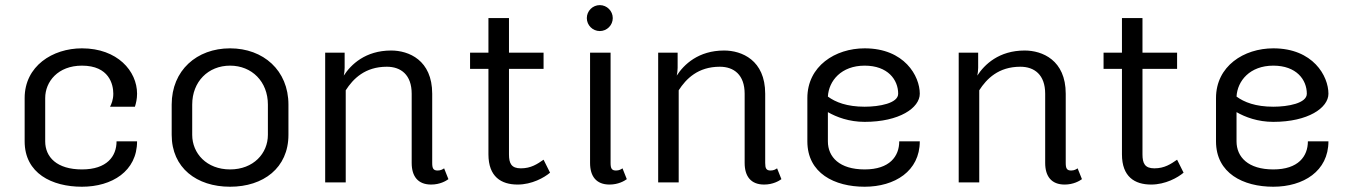

<svg xmlns="http://www.w3.org/2000/svg" viewBox="-20 -703 5215 740"><path d="M295.8 -516.7C182.5 -516.7 75 -448.3 75 -325V-158.3C75 -35 180 16.7 295.8 16.7C411.7 16.7 508.3 -43.3 508.3 -158.3H429.2C429.2 -100.8 392.5 -50 295.8 -50C199.2 -50 154.2 -97.5 154.2 -158.3V-325C154.2 -388.3 203.3 -450 295.8 -450C400.8 -450 416.7 -377.5 416.7 -341.7C416.7 -318.3 409.2 -301.7 404.2 -291.7H500C504.2 -305 508.3 -321.7 508.3 -341.7C508.3 -429.2 432.5 -516.7 295.8 -516.7Z M866.7 -516.7C738.3 -516.7 641.7 -431.7 641.7 -300V-183.3C641.7 -55.8 738.3 16.7 866.7 16.7C995 16.7 1091.7 -55.8 1091.7 -183.3V-300C1091.7 -431.7 995 -516.7 866.7 -516.7ZM866.7 -450C950.8 -450 1012.5 -388.3 1012.5 -300V-183.3C1012.5 -111.7 956.7 -50 866.7 -50C776.7 -50 720.8 -111.7 720.8 -183.3V-300C720.8 -388.3 782.5 -450 866.7 -450Z M1708.3 -12.5 1691.7 -54.2C1686.7 -50.8 1679.2 -45.8 1666.7 -45.8C1650 -45.8 1645.8 -54.2 1645.8 -75V-341.7C1645.8 -471.7 1555 -508.3 1487.5 -508.3C1388.3 -508.3 1332.5 -454.2 1305 -411.7C1306.7 -420 1308.3 -430 1308.3 -441.7V-500H1233.3V0H1312.5V-355C1340.8 -399.2 1386.7 -445.8 1470.8 -445.8C1525 -445.8 1566.7 -415 1566.7 -341.7V-75C1566.7 -23.3 1590.8 8.3 1641.7 8.3C1675.8 8.3 1699.2 -5.8 1708.3 -12.5Z M1862.5 -500H1791.7V-437.5H1862.5V-108.3C1862.5 -21.7 1911.7 8.3 1975 8.3C2030 8.3 2077.5 -18.3 2100 -37.5L2075 -87.5C2050.8 -70.8 2026.7 -54.2 1987.5 -54.2C1950.8 -54.2 1941.7 -73.3 1941.7 -108.3V-437.5H2075V-500H1941.7V-633.3H1862.5Z M2395.8 -12.5 2379.2 -54.2C2374.2 -50.8 2366.7 -45.8 2354.2 -45.8C2337.5 -45.8 2333.3 -54.2 2333.3 -75V-500H2254.2V-75C2254.2 -23.3 2278.3 8.3 2329.2 8.3C2363.3 8.3 2386.7 -5.8 2395.8 -12.5ZM2341.7 -633.3C2341.7 -660.8 2319.2 -683.3 2291.7 -683.3C2264.2 -683.3 2241.7 -660.8 2241.7 -633.3C2241.7 -605.8 2264.2 -583.3 2291.7 -583.3C2319.2 -583.3 2341.7 -605.8 2341.7 -633.3Z M2991.7 -12.5 2975 -54.2C2970 -50.8 2962.5 -45.8 2950 -45.8C2933.3 -45.8 2929.2 -54.2 2929.2 -75V-341.7C2929.2 -471.7 2838.3 -508.3 2770.8 -508.3C2671.7 -508.3 2615.8 -454.2 2588.3 -411.7C2590 -420 2591.7 -430 2591.7 -441.7V-500H2516.7V0H2595.8V-355C2624.2 -399.2 2670 -445.8 2754.2 -445.8C2808.3 -445.8 2850 -415 2850 -341.7V-75C2850 -23.3 2874.2 8.3 2925 8.3C2959.2 8.3 2982.5 -5.8 2991.7 -12.5Z M3312.5 -516.7C3199.2 -516.7 3091.7 -448.3 3091.7 -325V-158.3C3091.7 -35 3196.7 16.7 3312.5 16.7C3428.3 16.7 3525 -43.3 3525 -158.3H3445.8C3445.8 -100.8 3409.2 -50 3312.5 -50C3215.8 -50 3170.8 -97.5 3170.8 -158.3V-270.8C3204.2 -251.7 3252.5 -233.3 3312.5 -233.3C3446.7 -233.3 3525 -287.5 3525 -341.7C3525 -410 3465.8 -516.7 3312.5 -516.7ZM3170.8 -330.8C3174.2 -391.7 3222.5 -450 3312.5 -450C3401.7 -450 3441.7 -395.8 3441.7 -341.7C3441.7 -305 3369.2 -291.7 3312.5 -291.7C3244.2 -291.7 3200 -309.2 3170.8 -330.8Z M4150 -12.5 4133.3 -54.2C4128.3 -50.8 4120.8 -45.8 4108.3 -45.8C4091.7 -45.8 4087.5 -54.2 4087.5 -75V-341.7C4087.5 -471.7 3996.7 -508.3 3929.2 -508.3C3830 -508.3 3774.2 -454.2 3746.7 -411.7C3748.3 -420 3750 -430 3750 -441.7V-500H3675V0H3754.2V-355C3782.5 -399.2 3828.3 -445.8 3912.5 -445.8C3966.7 -445.8 4008.3 -415 4008.3 -341.7V-75C4008.3 -23.3 4032.5 8.3 4083.3 8.3C4117.5 8.3 4140.8 -5.8 4150 -12.5Z M4304.2 -500H4233.3V-437.5H4304.2V-108.3C4304.2 -21.7 4353.3 8.3 4416.7 8.3C4471.7 8.3 4519.2 -18.3 4541.7 -37.5L4516.7 -87.5C4492.5 -70.8 4468.3 -54.2 4429.2 -54.2C4392.5 -54.2 4383.3 -73.3 4383.3 -108.3V-437.5H4516.7V-500H4383.3V-633.3H4304.2Z M4887.5 -516.7C4774.2 -516.7 4666.7 -448.3 4666.7 -325V-158.3C4666.7 -35 4771.7 16.7 4887.5 16.7C5003.3 16.7 5100 -43.3 5100 -158.3H5020.8C5020.8 -100.8 4984.2 -50 4887.5 -50C4790.8 -50 4745.8 -97.5 4745.8 -158.3V-270.8C4779.2 -251.7 4827.5 -233.3 4887.5 -233.3C5021.7 -233.3 5100 -287.5 5100 -341.7C5100 -410 5040.8 -516.7 4887.5 -516.7ZM4745.8 -330.8C4749.2 -391.7 4797.5 -450 4887.5 -450C4976.7 -450 5016.7 -395.8 5016.7 -341.7C5016.7 -305 4944.2 -291.7 4887.5 -291.7C4819.2 -291.7 4775 -309.2 4745.8 -330.8Z"/></svg>

Font: BoonHome
Style: Book
Weight: 400
Designer: Sungsit Sawaiwan
Foundry: Sungsit Sawaiwan
Version: Version 0.2